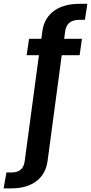

<svg xmlns="http://www.w3.org/2000/svg" viewBox="-110 -806 490 1031"><path d="M-90.5 205.5 -75.5 120H-47Q14 120 22.5 60.5L99 -509.5H33L46 -597.5H112L118 -642.5Q129 -711 180.8 -748.2Q232.5 -785.5 317.5 -785.5H359L346 -699.5H315.5Q250.5 -699.5 240.5 -641.5L234.5 -597.5H330L317.5 -509.5H221.5L145 61.5Q134.5 130.5 83.8 168Q33 205.5 -49 205.5Z"/></svg>

Font: Anybody Condensed SemiBold
Style: Regular
Weight: 600
Width: 3
Designer: Tyler Finck
Foundry: Etcetera Type Company
Version: Version 1.010; ttfautohint (v1.8.3) -l 8 -r 50 -G 200 -x 14 